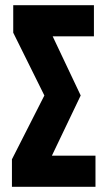

<svg xmlns="http://www.w3.org/2000/svg" viewBox="-20 -720 414 740"><path d="M26 0V-106L151 -352L31 -594V-700H342V-580H183L291 -352L180 -120H348V0Z"/></svg>

Font: Tektur Condensed SemiBold
Style: Regular
Weight: 600
Width: 3
Designer: Adam Jagosz
Foundry: Adam Jagosz
Version: Version 1.005;gftools[0.9.30]